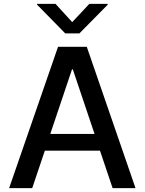

<svg xmlns="http://www.w3.org/2000/svg" viewBox="-20 -969 745 989"><path d="M146 0 211 -193H495L560 0H678L427 -728H279L27 0ZM171 -945 316 -797H389L535 -945V-949H440L352 -855L266 -949H171ZM239 -279 351 -612H355L467 -279Z"/></svg>

Font: Wafeq Medium
Style: Regular
Weight: 500
Designer: Rasmus Andersson & Azza Alameddine
Foundry: Google & TypeTogether
Version: Version 3.000;January 28, 2025;FontCreator 15.0.0.3014 64-bi